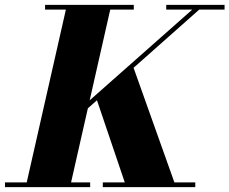

<svg xmlns="http://www.w3.org/2000/svg" viewBox="-64 -770 944 790"><path d="M146.5 -217 747.5 -748.5H776L176.5 -217ZM-43.5 0V-19.5H307V0ZM359 0V-19.5H739.5V0ZM41.5 0 211.5 -750H394L224 0ZM456 0 329 -375 481.5 -502.5 660.5 0ZM121.5 -730.5V-750H486.5V-730.5ZM620 -730.5V-750H860V-730.5Z"/></svg>

Font: Bodoni Moda 11pt ExtraBold
Style: Italic
Weight: 800
Italic angle: -13°
Version: Version 2.004